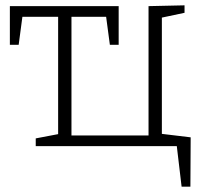

<svg xmlns="http://www.w3.org/2000/svg" viewBox="-20 -548 761 720"><path d="M587 -482V-46L695 -33L694 152H661L643 0H114V-29L198 -45V-485H64L50 -380H17V-525H425V-380H392L378 -485H248V-40H537V-525L672 -528V-500Z"/></svg>

Font: Bitter Pro Light
Style: Regular
Weight: 300
Designer: Sol Matas, and Bitter project Authors
Foundry: Sol Matas
Version: Version 1.010